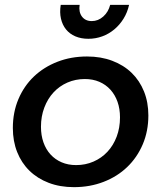

<svg xmlns="http://www.w3.org/2000/svg" viewBox="-20 -768 665 792"><path d="M339 -535Q396.5 -535 443.2 -517.2Q490 -499.5 523 -467.5Q556 -435.5 574 -390.8Q592 -346 592 -292Q592 -227 568.8 -172.5Q545.5 -118 504.5 -78.8Q463.5 -39.5 407.2 -17.8Q351 4 285 4Q227.5 4 181 -13.8Q134.5 -31.5 101.5 -63.8Q68.5 -96 50.8 -140.8Q33 -185.5 33 -240Q33 -305 56 -359.2Q79 -413.5 120 -452.5Q161 -491.5 217 -513.2Q273 -535 339 -535ZM330 -442Q291.5 -442 258.2 -427.5Q225 -413 200.8 -386.8Q176.5 -360.5 162.8 -324.2Q149 -288 149 -245Q149 -210 159.2 -180.8Q169.5 -151.5 188.5 -130.8Q207.5 -110 234.2 -98.5Q261 -87 294 -87Q332.5 -87 365.8 -101.5Q399 -116 423.2 -142Q447.5 -168 461.2 -204.2Q475 -240.5 475 -284Q475 -319 464.8 -348Q454.5 -377 435.5 -398Q416.5 -419 389.8 -430.5Q363 -442 330 -442ZM308.5 -748Q304 -718.5 318 -699.8Q332 -681 358.5 -681Q385 -681 406 -699.8Q427 -718.5 434.5 -748H512.5Q505.5 -716.5 489.5 -690.8Q473.5 -665 451.2 -646.5Q429 -628 401.8 -618Q374.5 -608 344.5 -608Q314.5 -608 291 -618Q267.5 -628 252.5 -646.5Q237.5 -665 231.5 -690.8Q225.5 -716.5 230.5 -748Z"/></svg>

Font: Argentum Sans
Style: Italic
Weight: 400
Italic angle: -11.3099°
Designer: Julieta Ulanovsky, Owen Earl, Rasmus Andersson, Cristiano Sobral
Foundry: The Argentum Sans Project Authors
Version: Version 3.131; ttfautohint (v1.8.4.7-5d5b-dirty)